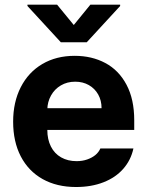

<svg xmlns="http://www.w3.org/2000/svg" viewBox="-20 -770 614 801"><path d="M34.8 -262.4Q34.8 -344 66.7 -406.4Q98.7 -468.9 156.7 -503Q214.8 -537.1 291.6 -537.1Q363.2 -537.1 419.4 -507.1Q475.6 -477.2 507.8 -416.5Q540 -355.8 540 -268.6V-227.9H94V-318.5H403.7Q403.7 -350.8 389.7 -375.7Q375.7 -400.7 350.7 -415Q325.7 -429.2 293.8 -429.2Q260.2 -429.2 233.9 -413.7Q207.6 -398.2 192.8 -371.5Q177.9 -344.8 177.4 -313V-228.1Q177.4 -188.3 192.4 -158.7Q207.3 -129.1 235.1 -113.4Q262.8 -97.7 299.4 -97.7Q323.6 -97.7 343.6 -104.7Q363.6 -111.6 377.7 -123.1Q391.7 -134.6 398.7 -150.6H536.6Q526.2 -102.2 494.4 -65.9Q462.6 -29.5 412 -9.7Q361.4 10.2 297.2 10.2Q217.1 10.2 157.9 -22.9Q98.7 -56.1 66.7 -117.6Q34.8 -179.1 34.8 -262.4ZM287.8 -665.7 356.9 -750.4H481.2V-745L342 -593.8H233.7L94.5 -745V-750.4H218.3Z"/></svg>

Font: Pretendard Std Variable
Style: Regular
Weight: 400
Designer: Base glyphs from Inter by Rasmus Andersson; Hangeul glyphs from Noto Sans CJK(Source Han Sans) by Jang Soo-young and Kan
Foundry: Kil Hyung-jin
Version: Version 1.309;Glyphs 3.2 (3225)